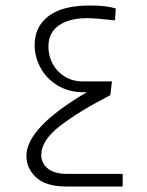

<svg xmlns="http://www.w3.org/2000/svg" viewBox="-20 -678 534 698"><path d="M426 -46V0H220Q147 0 111.5 -33Q76 -66 76 -111Q76 -214 296 -343Q240 -340 197 -363Q154 -386 130 -427Q106 -468 106 -515Q106 -581 156.5 -619.5Q207 -658 307 -658Q368 -658 401 -647L398 -604Q326 -612 297 -612Q233 -612 194.5 -586Q156 -560 156 -508Q156 -475 171.5 -446Q187 -417 215.5 -399.5Q244 -382 282 -382H387L381 -332Q270 -275 200 -221.5Q130 -168 130 -115Q130 -85 153.5 -65.5Q177 -46 222 -46Z"/></svg>

Font: Cairo Light
Style: Regular
Weight: 300
Designer: Mohamed Gaber, the designers of Titillium
Foundry: Kief Type Foundry
Version: Version 2.009; ttfautohint (v1.5.33-1714) -l 8 -r 50 -G 200 